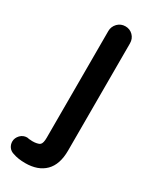

<svg xmlns="http://www.w3.org/2000/svg" viewBox="-253 -566 698 865"><g transform="rotate(30 96.0 -134.0)"><path d="M5.9 143.6H8.8Q14.6 144.5 21.5 144.5Q28.3 144.5 33.7 144Q39.1 143.6 43 142.6Q46.9 141.6 50.8 140.6Q57.6 138.7 61.5 134.8Q70.3 126 70.3 98.6V-457Q70.3 -479.5 86.9 -497.1Q103.5 -513.7 127 -513.7Q150.4 -513.7 166.5 -497.6Q182.6 -481.4 182.6 -457V100.6Q182.6 172.9 146 209.5Q109.4 246.1 43 246.1Q5.9 246.1 -21.5 236.3Q-38.1 231.4 -46.9 218.8Q-55.7 206.1 -55.7 190.4Q-55.7 171.9 -41 156.2Q-26.4 141.6 -6.8 141.6H-5.9Z"/></g></svg>

Font: FakePearl
Style: SemiBold
Weight: 400
Version: Version 1.2